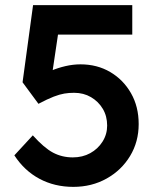

<svg xmlns="http://www.w3.org/2000/svg" viewBox="-20 -722 618 749"><path d="M36 -116 108 -194Q152 -145 187 -126.5Q222 -108 264 -108Q302 -108 332 -124.5Q362 -141 380 -169.5Q398 -198 398 -232Q398 -269 381 -297.5Q364 -326 335 -343Q306 -360 269 -360Q249 -360 231 -357Q213 -354 189.5 -345Q166 -336 130 -317L68 -401L109 -702H496V-587H182L211 -619L178 -397L141 -423Q154 -435 179.5 -446Q205 -457 235 -464Q265 -471 294 -471Q359 -471 410 -441Q461 -411 491 -358.5Q521 -306 521 -238Q521 -169 487.5 -113.5Q454 -58 396 -25.5Q338 7 266 7Q193 7 134 -24.5Q75 -56 36 -116Z"/></svg>

Font: Our Lexend Medium
Style: Regular
Weight: 500
Designer: Bonnie Shaver-Troup, Thomas Jockin
Foundry: Lexend
Version: Version 1.007